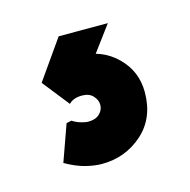

<svg xmlns="http://www.w3.org/2000/svg" viewBox="-51 -63 330 333"><g transform="rotate(-15 114.5 103.5)"><path d="M95.3 220.3Q82 220.3 65.7 216.2Q49.3 212 30.7 201.3L54 136L63 134Q70.3 138.7 78.2 141Q86 143.3 91.7 143.3Q104.3 143.3 111.5 136.5Q118.7 129.7 118.7 120.3Q118.7 111.7 111.8 104.2Q105 96.7 92 96.7Q76.3 96.7 68.3 105.3L30.3 57.3L79.7 -13H168L101 77.3L85.3 31.3Q90.3 30.3 95.3 29.8Q100.3 29.3 106.7 29.3Q145.7 29.3 172.3 55.3Q199 81.3 199 119Q199 165.7 168.2 193Q137.3 220.3 95.3 220.3Z"/></g></svg>

Font: Fustat
Style: Regular
Weight: 400
Designer: Mohamed Gaber, Khaled Hosny, Laura Garcia Mut
Foundry: Kief Type Foundry, Alif Type Foundry, Hard Type Foundry
Version: Version 1.007